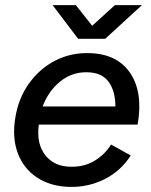

<svg xmlns="http://www.w3.org/2000/svg" viewBox="-20 -720 590 752"><path d="M252 12Q177 10 124.5 -25Q72 -60 49.5 -120.5Q27 -181 40 -259Q52 -335 93.5 -393Q135 -451 196 -482.5Q257 -514 330 -512Q440 -509 490.5 -433Q541 -357 519 -232H132Q122 -157 157.5 -112Q193 -67 258 -67Q310 -66 350.5 -90.5Q391 -115 415 -154L492 -111Q453 -50 389 -18Q325 14 252 12ZM147 -303H432Q432 -363 405.5 -399.5Q379 -436 321 -437Q262 -438 216 -401Q170 -364 147 -303ZM286 -568 186 -700H277L341 -619L430 -700H536L392 -568Z"/></svg>

Font: Figtree Medium
Style: Italic
Weight: 500
Italic angle: -9.5°
Foundry: Erik Kennedy
Version: Version 2.001; ttfautohint (v1.8.4.7-5d5b);gftools[0.9.27]